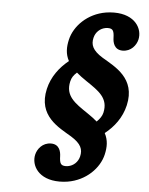

<svg xmlns="http://www.w3.org/2000/svg" viewBox="-59 -731 758 976"><g transform="rotate(5 320.0 -243.0)"><path d="M276 -417.3C229.2 -379.7 191.2 -329.9 176.6 -267C144.1 -126.1 255.9 -75.7 319.7 -37C373.3 -4 383.3 24.7 375.1 60C368.4 89.3 345.5 110.3 317.7 115C314 115.7 310.2 116 306.2 116C280.2 116 274.7 103.9 273.6 67.6C272.9 47.9 266.7 8 222.2 8C179 8 153.3 42 146.6 71C133.8 126.4 173.4 197 281.5 197C295.7 197 309.5 195.9 322.8 193.7C416.7 178.2 482.6 110 498.8 40C507.6 1.6 508 -33.4 489.2 -68.7C535.6 -105.5 573.7 -154.5 588.6 -219C621.1 -359.9 509.3 -410.3 445.5 -449C391.9 -482 381.9 -510.7 390.1 -546C396.8 -575.3 419.7 -596.3 447.5 -601C451.2 -601.7 455 -602 459 -602C485 -602 490.5 -589.9 491.6 -553.6C492.3 -533.9 498.5 -494 543 -494C586.2 -494 611.9 -528 618.6 -557C631.4 -612.4 591.8 -683 483.7 -683C469.5 -683 455.7 -681.9 442.4 -679.7C348.5 -664.2 282.6 -596 266.4 -526C257.6 -487.5 257.1 -452.7 276 -417.3ZM443.1 -123.5C429.6 -135.4 411.4 -149.1 391.1 -162.6C326.4 -206.2 274.4 -239.8 291.7 -315C296.2 -334.6 304.7 -347 321.9 -362.6C336 -350.3 353.7 -337 374.1 -323.4C438.8 -279.8 490.8 -246.2 473.5 -171C469.8 -154.9 459.3 -138.9 443.1 -123.5Z"/></g></svg>

Font: Linux Libertine Mono O 
Style: Mono Bold Oblique
Weight: 400
Italic angle: -13°
Designer: Philipp H. Poll
Foundry: Philipp H. Poll
Version: Version 5.1.7